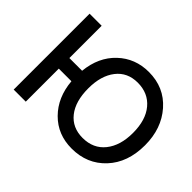

<svg xmlns="http://www.w3.org/2000/svg" viewBox="-137 -990 1270 1270"><g transform="rotate(45 498.0 -355.0)"><path d="M630 5Q499 5 412.5 -82Q326 -169 314 -309H196V0H83V-710H196V-408H315Q329 -548 417.5 -631.5Q506 -715 633 -715Q777 -715 867.5 -612.5Q958 -510 958 -354Q958 -192 866 -93.5Q774 5 630 5ZM426 -355Q426 -233 480.5 -164.5Q535 -96 631 -96Q731 -96 787.5 -166.5Q844 -237 844 -355Q844 -476 786.5 -544.5Q729 -613 631 -613Q535 -613 480.5 -543Q426 -473 426 -355Z"/></g></svg>

Font: Raleway
Style: Regular
Weight: 600
Designer: Matt McInerney, Pablo Impallari, Rodrigo Fuenzalida
Foundry: Matt McInerney, Pablo Impallari, Rodrigo Fuenzalida
Version: Version 1.000;PS 001.001;hotconv 1.0.56; ttfautohint (v1.5)